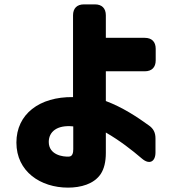

<svg xmlns="http://www.w3.org/2000/svg" viewBox="-20 -765 783 878"><path d="M291 93C349 93 410 77 441 30C456 7 464 -25 464 -66V-159C528 -122 582 -80 630 -39C663 -11 691 -25 691 -68V-132C691 -158 682 -177 660 -192C606 -231 541 -274 464 -303V-439H642C674 -439 692 -457 692 -489V-542C692 -574 674 -592 642 -592H464V-695C464 -727 446 -745 414 -745H364C332 -745 314 -727 314 -695V-321C160 -323 55 -243 55 -113C55 20 166 93 291 93ZM203 -116C203 -161 239 -195 315 -187V-83C315 -67 312 -50 296 -49C267 -47 203 -57 203 -116Z"/></svg>

Font: コーポレート・ロゴ（ラウンド）ver3 Bold
Style: Regular
Weight: 700
Designer: [KANA_main] LOGOTYPE.JP [Source Han Sans] Ryoko NISHIZUKA 西塚涼子 (kana, bopomofo & ideographs); Paul D. Hunt (Latin, Greek
Version: Version 12.001;FEAKit 1.0